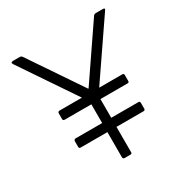

<svg xmlns="http://www.w3.org/2000/svg" viewBox="-156 -791 878 915"><g transform="rotate(-30 283.0 -333.5)"><path d="M260 -10V-148H113Q104 -148 104 -157V-187Q104 -198 115 -198H260V-301H114Q104 -301 104 -310V-340Q104 -351 114 -351H237L33 -653Q24 -667 41 -667H77Q86 -667 91 -659L283 -375Q285 -371 287 -374L483 -661Q487 -667 497 -667H534Q549 -667 540 -655L332 -351H459Q468 -351 468 -342V-310Q468 -301 460 -301H310V-198H460Q468 -198 468 -188V-157Q468 -148 458 -148H310V-8Q310 0 301 0H270Q260 0 260 -10Z"/></g></svg>

Font: Vivano Light
Style: Regular
Weight: 300
Designer: Joe Prince, Josias Burgherr
Version: Version 2.064;September 19, 2022;FontCreator 14.0.0.2877 64-